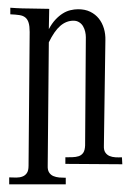

<svg xmlns="http://www.w3.org/2000/svg" viewBox="-20 -525 342 499"><path d="M104 -94.2Q103.5 -83 107.7 -76.7Q111.8 -70.3 118.7 -67.4Q125.5 -64.5 134 -63.7Q142.6 -63 150.9 -63V-45.9H3.9V-64Q13.2 -63.5 22.2 -63.5Q31.2 -63.5 38.3 -66.2Q45.4 -68.8 49.8 -75.2Q54.2 -81.5 54.2 -94.2L57.1 -441.9Q57.1 -457 54.4 -465.8Q51.8 -474.6 45.9 -479.5Q40 -484.4 30.3 -485.8Q20.5 -487.3 6.8 -487.8V-504.9Q6.8 -504.9 11.2 -504.6Q15.6 -504.4 22.5 -503.9Q29.3 -503.4 38.3 -503.2Q47.4 -502.9 57.1 -502.9L107.9 -502L106.9 -449.2Q114.7 -463.9 124 -473.9Q133.3 -483.9 143.1 -490Q152.8 -496.1 163.1 -498.5Q173.3 -501 183.1 -501Q201.2 -501 214.6 -494.4Q228 -487.8 236.8 -476.8Q245.6 -465.8 250 -451.2Q254.4 -436.5 253.9 -419.9L250 -146Q249.5 -134.8 253.7 -128.7Q257.8 -122.6 264.6 -119.6Q271.5 -116.7 280 -116.2Q288.6 -115.7 296.9 -116.2L297.9 -98.1L149.9 -99.1V-116.2Q159.2 -116.2 168.2 -116.5Q177.2 -116.7 184.6 -119.1Q191.9 -121.6 196.3 -127.9Q200.7 -134.3 201.2 -147L203.1 -428.2Q203.1 -435.1 201.4 -442.6Q199.7 -450.2 196 -456.5Q192.4 -462.9 186 -467Q179.7 -471.2 170.9 -471.2Q152.3 -471.2 136.7 -457.8Q121.1 -444.3 106.9 -415Z"/></svg>

Font: Bigelow Rules
Style: Regular
Weight: 400
Designer: Astigmatic (AOETI)
Foundry: Astigmatic (AOETI)
Version: Version 1.001